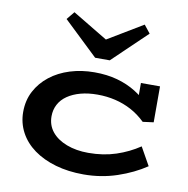

<svg xmlns="http://www.w3.org/2000/svg" viewBox="-84 -835 913 931"><g transform="rotate(10 372.5 -369.5)"><path d="M387 14Q312 14 249.5 -4Q187 -22 141.5 -55Q96 -88 71.5 -134Q47 -180 47 -234Q47 -291 71 -336.5Q95 -382 137 -415Q179 -448 235 -465.5Q291 -483 355 -483Q417 -483 467.5 -469Q518 -455 559 -429.5Q600 -404 631 -370L585 -368V-471H679V-294L626 -287Q593 -319 555.5 -339Q518 -359 476 -369Q434 -379 388 -379Q342 -379 305 -369Q268 -359 241 -340.5Q214 -322 200 -295.5Q186 -269 186 -237Q186 -193 212 -161Q238 -129 285 -111Q332 -93 392 -93Q466 -93 528 -113.5Q590 -134 642 -169L692 -80Q631 -39 552.5 -12.5Q474 14 387 14ZM554 -753 585 -714 417 -553H345L176 -714L208 -753L381 -649Z"/></g></svg>

Font: BioRhyme SemiExpanded
Style: Bold
Weight: 700
Width: 6
Designer: Aoife Mooney
Foundry: Aoife Mooney Type
Version: Version 1.600;gftools[0.9.33]